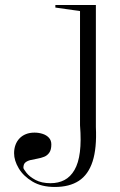

<svg xmlns="http://www.w3.org/2000/svg" viewBox="-20 -728 478 763"><path d="M198 15Q145 15 109 -6.5Q73 -28 54.5 -59Q36 -90 36 -119Q36 -137 41.5 -152Q47 -167 57.5 -178Q68 -189 83 -195Q98 -201 117 -201Q134 -201 149.5 -196Q165 -191 174.5 -180.5Q184 -170 184 -154Q184 -133 176 -121.5Q168 -110 155.5 -105Q143 -100 128.5 -97.5Q114 -95 101.5 -92Q89 -89 81 -82.5Q73 -76 73 -61Q73 -57 85 -41.5Q97 -26 121 -13Q145 0 181 0Q212 0 236 -12.5Q260 -25 276 -52.5Q292 -80 297.5 -124Q303 -168 298 -230V-684L200 -698V-708H361V-223Q365 -139 348 -86.5Q331 -34 293.5 -9.5Q256 15 198 15Z"/></svg>

Font: Kalnia Thin Light
Style: Regular
Weight: 300
Version: Version 1.105